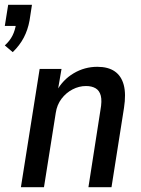

<svg xmlns="http://www.w3.org/2000/svg" viewBox="-40 -779 587 799"><path d="M13 -562 -20 -590Q1 -609 12 -631Q23 -653 27 -681L42 -671H-20L-6 -759H93L83 -694Q76 -655 59 -622.5Q42 -590 13 -562ZM47 0 125 -492H216L200 -399H195Q221 -447 266.5 -474Q312 -501 365 -501Q410 -501 437.5 -482Q465 -463 475 -425.5Q485 -388 476 -330L424 0H328L378 -321Q385 -359 379.5 -380.5Q374 -402 358 -411.5Q342 -421 318 -421Q289 -421 262 -407Q235 -393 216 -368Q197 -343 192 -309L143 0Z"/></svg>

Font: Nunito Sans 10pt Condensed SemiBold
Style: Italic
Weight: 600
Width: 3
Italic angle: -9°
Designer: Vernon Adams
Foundry: Vernon Adams
Version: Version 3.101;gftools[0.9.27]